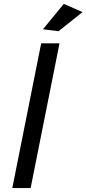

<svg xmlns="http://www.w3.org/2000/svg" viewBox="-20 -964 443 984"><path d="M285 -742 137 0H43L191 -742ZM307 -944 403 -902 280 -804 200 -814Z"/></svg>

Font: Gontserrat
Style: Italic
Weight: 400
Italic angle: -11.3°
Designer: Julieta Ulanovsky
Foundry: Julieta Ulanovsky
Version: Version 6.001